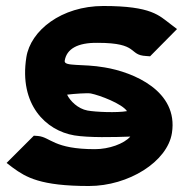

<svg xmlns="http://www.w3.org/2000/svg" viewBox="-20 -610 611 641"><path d="M2 -66 23 -50C67 -18 115 11 277 11C409 11 539 -70 554 -166C576 -306 426 -369 329 -385C255 -398 193 -387 196 -407C202 -446 238 -468 306 -467C446 -467 407 -426 468 -423L481 -422L571 -513L550 -529C511 -558 487 -590 325 -590C185 -590 82 -508 68 -419C43 -261 133 -174 228 -158C276 -150 361 -152 415 -154C394 -130 344 -112 297 -112C159 -112 149 -152 107 -156L93 -157ZM204 -294C228 -297 271 -300 283 -298C313 -292 387 -264 404 -239C371 -233 299 -236 272 -241C240 -247 214 -273 204 -294Z"/></svg>

Font: Charger Pro
Style: UltraExtObl
Weight: 900
Designer: Jasper
Foundry: Cannot Into Space Fonts
Version: Version 1.09